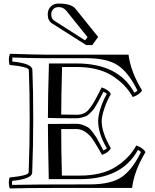

<svg xmlns="http://www.w3.org/2000/svg" viewBox="-20 -1043 877 1086"><path d="M466.8 -713.9H221.2Q160.2 -713.9 49.8 -717.8V-694.8Q162.1 -684.1 163.1 -647.9Q168 -533.2 168 -375Q168 -220.2 162.1 -66.9Q161.1 -30.8 48.8 -20Q46.9 -2.9 48.8 2.9Q143.1 0 486.8 0Q606.9 0 667.5 -41Q728 -82 776.9 -182.1Q772.9 -189.9 759.8 -194.8Q670.9 -29.8 432.1 -29.8H255.9Q251 -243.2 251 -341.8L410.2 -342.8Q431.2 -342.8 449.5 -335.9Q467.8 -329.1 478.8 -322Q489.7 -314.9 504.4 -294.9Q519 -274.9 524.9 -265.9Q530.8 -256.8 545.4 -228.5Q560.1 -200.2 564.9 -191.9Q580.1 -198.2 584 -205.1Q535.2 -288.1 535.2 -357.9Q535.2 -388.2 549.1 -431.6Q563 -475.1 584 -511.2Q580.1 -518.1 564.9 -523.9Q561 -517.1 549.6 -494.6Q538.1 -472.2 534.4 -465.6Q530.8 -459 520.3 -441.4Q509.8 -423.8 503.9 -418Q498 -412.1 486.6 -400.6Q475.1 -389.2 464.6 -385Q454.1 -380.9 439.9 -377.4Q425.8 -374 410.2 -374Q305.2 -374 251 -376Q251 -494.1 256.8 -684.1H412.1Q650.9 -684.1 739.7 -519Q752.9 -523.9 756.8 -532.2Q708 -631.8 647.5 -672.9Q586.9 -713.9 466.8 -713.9ZM534.2 -507.8 555.2 -548.8Q596.2 -534.2 606.9 -511.2Q585 -473.1 570.1 -429Q555.2 -384.8 555.2 -357.9Q555.2 -293 606.9 -205.1Q595.2 -180.2 557.1 -167Q539.1 -196.8 530.8 -212.9Q510.7 -246.1 499.3 -262.5Q487.8 -278.8 464.8 -295.4Q441.9 -312 414.1 -313H326.2Q326.2 -205.1 330.1 -49.8H431.2Q555.2 -49.8 633.1 -98.4Q710.9 -147 751 -220.2Q792 -205.1 802.7 -182.1Q738.8 -76.2 727.1 20H321.8Q128.9 20 35.2 22.9Q24.9 -8.8 34.2 -39.1Q141.1 -49.8 142.1 -67.9Q147.9 -221.2 147.9 -375Q147.9 -532.2 143.1 -647Q142.1 -665 34.2 -675.8Q24.9 -710 36.1 -738.8Q186 -733.9 234.9 -733.9H707Q718.8 -638.2 783.2 -532.2Q772 -508.8 731 -494.1Q690.9 -566.9 613 -615.5Q535.2 -664.1 411.1 -664.1H331.1Q326.2 -488.8 326.2 -395Q356.9 -394 415 -394Q456.1 -394 480.5 -421.6Q504.9 -449.2 534.2 -507.8ZM475.1 -833 356.9 -980Q339.4 -1002.9 312 -1002.9Q293 -1002.9 281.5 -991.5Q270 -980 270 -960.9Q270 -936 288.1 -925.3L460.9 -814.9ZM407.2 -993.2 535.2 -834 502 -788.1H467.3L274.9 -910.2Q250 -926.3 250 -960.9Q250 -989.3 267.1 -1006.1Q284.2 -1022.9 312 -1022.9Q383.3 -1022.9 407.2 -993.2Z"/></svg>

Font: Jacques Francois Shadow
Style: Regular
Weight: 400
Designer: Alexei Vanyashin, Nikita Kanarev (i@xarsok.ru)
Foundry: Cyreal (www.cyreal.org)
Version: Version 1.003